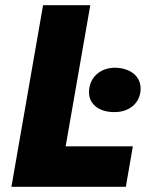

<svg xmlns="http://www.w3.org/2000/svg" viewBox="-20 -720 585 740"><path d="M420 -288C477 -287 521 -322 522 -377C523 -424 485 -458 423 -459C367 -459 324 -422 323 -366C322 -320 360 -288 420 -288ZM24 0H465L492 -156H233L328 -700H146Z"/></svg>

Font: Fixel Display ExtraBold
Style: Italic
Weight: 800
Italic angle: -10°
Designer: AlfaBravo + MacPaw
Foundry: Kyrylo Tkachov, Marchela Mozhyna, Serhii Makarenko, Maria Weinstein, Zakhar Kryvoshyya
Version: Version 1.210;Glyphs 3.2 (3217)